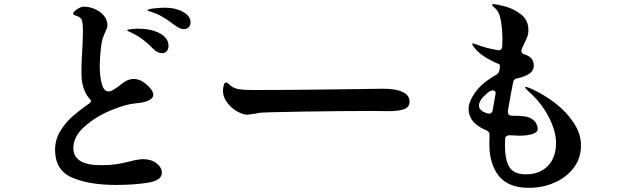

<svg xmlns="http://www.w3.org/2000/svg" viewBox="-20 -850 3040 924"><path d="M759 -18Q759 18 693 29Q627 40 538 40Q408 40 326.5 4.5Q245 -31 245 -129Q245 -179 271 -220.5Q297 -262 329 -290Q361 -318 405 -349Q424 -361 416 -369L409 -377Q372 -422 372 -498V-519Q372 -547 376 -611Q377 -629 378 -651.5Q379 -674 379 -700Q379 -741 373.5 -754.5Q368 -768 345 -775Q332 -778 332 -785Q332 -793 351 -805.5Q370 -818 383 -818Q410 -818 436.5 -806.5Q463 -795 480 -774.5Q497 -754 497 -729Q497 -722 494.5 -714.5Q492 -707 488 -699Q480 -682 474.5 -665.5Q469 -649 466 -621Q460 -573 460 -533Q460 -482 470 -446Q480 -410 502 -410Q512 -410 522.5 -416Q533 -422 551 -435Q571 -452 588 -461Q605 -470 624 -470Q646 -470 667.5 -456.5Q689 -443 703.5 -425Q718 -407 718 -394Q718 -378 696.5 -367Q675 -356 635 -353Q586 -349 513.5 -319Q441 -289 387 -241Q333 -193 333 -138Q333 -55 465 -55Q508 -55 538.5 -59.5Q569 -64 604 -73Q646 -84 669 -84Q708 -84 733.5 -64Q759 -44 759 -18ZM897 -742Q897 -728 888 -719Q879 -710 866 -710Q844 -710 822 -728Q786 -755 761.5 -769.5Q737 -784 701 -795Q690 -798 690 -801Q690 -806 720 -809.5Q750 -813 775 -813Q824 -813 860.5 -793Q897 -773 897 -742ZM791 -628Q791 -613 782 -603.5Q773 -594 761 -594Q737 -594 713 -619Q665 -670 601 -698Q592 -702 592 -704Q592 -708 612 -710Q632 -712 645 -712Q706 -712 748.5 -690Q791 -668 791 -628Z M1092 -436Q1108 -424 1131 -420.5Q1154 -417 1189 -417H1231Q1355 -417 1476.5 -418.5Q1598 -420 1685 -421L1824 -423Q1886 -423 1918.5 -407Q1951 -391 1951 -362Q1951 -334 1924 -324.5Q1897 -315 1849 -315L1776 -316Q1633 -316 1441 -313Q1249 -310 1228 -307Q1200 -301 1202 -302Q1176 -298 1171 -298Q1149 -298 1121 -314Q1093 -330 1073 -356.5Q1053 -383 1053 -413Q1053 -425 1056.5 -439Q1060 -453 1068 -453Q1073 -453 1080.5 -446Q1088 -439 1092 -436Z M2776 -151Q2776 -87 2739.5 -40.5Q2703 6 2646 30Q2589 54 2527 54Q2426 54 2380.5 -3.5Q2335 -61 2335 -156Q2335 -184 2336 -198V-201Q2336 -217 2320 -223Q2235 -258 2235 -326Q2235 -360 2267 -405.5Q2299 -451 2368 -490Q2381 -498 2384 -514L2385 -520Q2386 -523 2386 -528Q2386 -541 2380 -542Q2292 -579 2261 -623Q2252 -635 2252 -639Q2252 -641 2255 -641Q2258 -641 2273 -636Q2319 -618 2374 -609L2380 -608Q2395 -608 2397 -627Q2398 -639 2398 -661Q2398 -702 2391 -747.5Q2384 -793 2362 -811Q2348 -822 2348 -827Q2348 -830 2354 -830Q2369 -830 2409.5 -819.5Q2450 -809 2486.5 -781.5Q2523 -754 2523 -705Q2523 -688 2518.5 -675Q2514 -662 2504 -643L2491 -614Q2489 -611 2489 -605Q2489 -593 2505 -588Q2527 -581 2538 -568Q2549 -555 2549 -533Q2549 -489 2465 -472Q2452 -469 2449 -452Q2441 -414 2424 -316V-312Q2424 -293 2444 -293H2449Q2481 -293 2503.5 -290Q2526 -287 2542 -276Q2557 -266 2562.5 -252Q2568 -238 2568 -229Q2568 -214 2544 -205.5Q2520 -197 2478 -197L2434 -199H2431Q2422 -199 2416.5 -194Q2411 -189 2411 -180Q2410 -170 2410 -151Q2410 -81 2431.5 -46Q2453 -11 2511 -11Q2577 -11 2616.5 -51.5Q2656 -92 2656 -162Q2656 -220 2620 -288.5Q2584 -357 2526 -408Q2507 -425 2507 -430Q2507 -432 2510 -432Q2516 -432 2541 -421Q2600 -394 2654 -352Q2708 -310 2742 -257.5Q2776 -205 2776 -151ZM2327 -304Q2329 -303 2334 -303Q2348 -303 2351 -320L2365 -400Q2366 -407 2362.5 -411Q2359 -415 2353 -415Q2339 -415 2325 -402Q2285 -369 2285 -342Q2285 -316 2327 -304Z"/></svg>

Font: Shippori Antique B1
Style: Regular
Weight: 400
Designer: FONTDASU
Foundry: FONTDASU / Google Inc. / but / Adobe
Version: Version 2.001